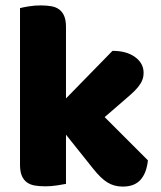

<svg xmlns="http://www.w3.org/2000/svg" viewBox="-20 -681 595 710"><path d="M527 -88Q522 -41 499.5 -16Q477 9 434 9Q402 9 377 -6.5Q352 -22 323 -59L224 -183V-1Q213 1 191.5 4.5Q170 8 148 8Q126 8 108.5 5Q91 2 79 -7Q67 -16 60.5 -31.5Q54 -47 54 -72V-651Q65 -654 86.5 -657.5Q108 -661 130 -661Q152 -661 169.5 -658Q187 -655 199 -646Q211 -637 217.5 -621.5Q224 -606 224 -581V-317L396 -493Q448 -493 479.5 -470Q511 -447 511 -412Q511 -397 506 -384.5Q501 -372 490.5 -359Q480 -346 463.5 -331.5Q447 -317 425 -298L367 -248Z"/></svg>

Font: Baloo
Style: Regular
Weight: 400
Designer: Sarang Kulkarni and Ek Type
Foundry: Ek Type
Version: Version 1.443;PS 1.000;hotconv 16.6.51;makeotf.lib2.5.65220;